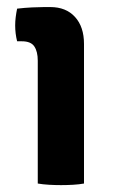

<svg xmlns="http://www.w3.org/2000/svg" viewBox="-20 -520 325 544"><path d="M218 0Q204.5 2.5 187.2 3.5Q170 4.5 153 4.5Q136 4.5 118.8 3.5Q101.5 2.5 87 0V-348Q87 -374 77.2 -388.5Q67.5 -403 42 -403H28.5Q23 -425 23 -448Q23 -459.5 24.5 -471.5Q26 -483.5 28.5 -495.5Q50 -498 70.5 -499Q91 -500 105 -500H122.5Q167 -500 192.5 -472Q218 -444 218 -395.5Z"/></svg>

Font: Signika Light SemiBold
Style: Regular
Weight: 600
Version: Version 2.003;gftools[0.9.32]